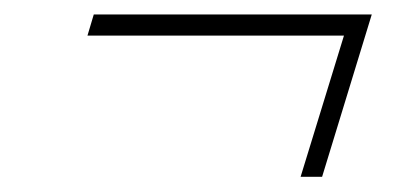

<svg xmlns="http://www.w3.org/2000/svg" viewBox="-20 -358 565 259"><path d="M106.5 -338.5H481.5L414.5 -119.5H385.5L444 -310H98Z"/></svg>

Font: Newsreader 36pt Light
Style: Italic
Weight: 300
Italic angle: -17°
Designer: Hugues Gentile
Foundry: Production Type
Version: Version 1.003